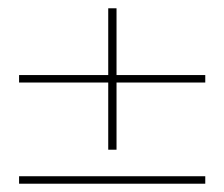

<svg xmlns="http://www.w3.org/2000/svg" viewBox="-20 -443 540 463"><path d="M26 0V-18H475V0ZM241 -82V-423H261V-82ZM26 -244V-262H475V-244Z"/></svg>

Font: DM Sans 10pt Thin
Style: Regular
Weight: 250
Version: Version 4.004;gftools[0.9.30]